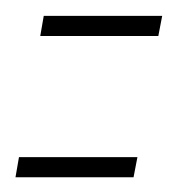

<svg xmlns="http://www.w3.org/2000/svg" viewBox="-30 -368 236 248"><path d="M22 -321.5H174.5L179.5 -347.5H26.5ZM-10 -139H142.5L147.5 -165H-5.5Z"/></svg>

Font: Anybody ExtraCondensed ExtraLight
Style: Italic
Weight: 250
Width: 2
Italic angle: -10°
Version: Version 1.113;gftools[0.9.25]